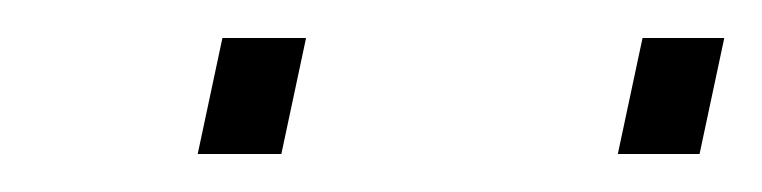

<svg xmlns="http://www.w3.org/2000/svg" viewBox="-20 -731 401 101"><path d="M305 -650 318 -711H361L348 -650ZM84 -650 97 -711H141L128 -650Z"/></svg>

Font: Saira SemiExpanded Thin
Style: Italic
Weight: 250
Width: 6
Italic angle: -12°
Designer: Hector Gatti with collaboration of the Omnibus-Type team
Foundry: Omnibus-Type
Version: Version 1.101